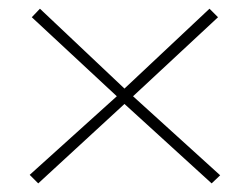

<svg xmlns="http://www.w3.org/2000/svg" viewBox="-20 -557 569 439"><path d="M47.9 -157.2 247.1 -336.9 52.7 -517.6 71.3 -537.1 264.6 -354.5 459 -537.1 478.5 -517.6 284.2 -336.9 483.4 -156.2 463.9 -137.7 264.6 -319.3 67.4 -137.7Z"/></svg>

Font: Gothic A1 Thin
Style: Regular
Weight: 250
Designer: HanYang I&C Co.,Ltd.
Foundry: HanYang I&C Co.,Ltd.
Version: Version 2.50